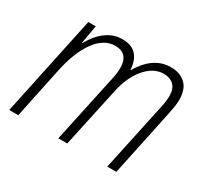

<svg xmlns="http://www.w3.org/2000/svg" viewBox="-115 -710 943 880"><g transform="rotate(30 356.5 -270.5)"><path d="M17.1 0 129.4 -530.3H168.9L151.9 -433.6H154.3Q169.4 -460.9 190.9 -485.4Q212.4 -509.8 241 -525.1Q269.5 -540.5 304.7 -540.5Q355 -540.5 379.6 -512.7Q404.3 -484.9 406.2 -436.5H408.2Q423.3 -463.4 445.3 -487.3Q467.3 -511.2 496.6 -525.9Q525.9 -540.5 562 -540.5Q610.8 -540.5 639.9 -512.9Q668.9 -485.4 668.9 -430.2Q668.9 -414.1 666.3 -395.3Q663.6 -376.5 659.7 -358.4L584 0H536.1L612.8 -359.4Q617.2 -378.4 619.1 -394.3Q621.1 -410.2 621.1 -422.4Q621.1 -460.4 601.6 -479.2Q582 -498 547.9 -498Q520 -498 495.1 -483.9Q470.2 -469.7 449.7 -444.6Q429.2 -419.4 414.6 -386.5Q399.9 -353.5 392.1 -314.9L324.2 0H276.9L354.5 -361.8Q358.9 -379.4 360.4 -395.5Q361.8 -411.6 361.8 -423.3Q361.8 -458.5 344 -478.3Q326.2 -498 291.5 -498Q260.7 -498 234.1 -481.2Q207.5 -464.4 186 -433.8Q164.6 -403.3 148.7 -362.8Q132.8 -322.3 122.6 -274.9L64.9 0Z"/></g></svg>

Font: Open Sans SemiCondensed Light
Style: Italic
Weight: 300
Width: 4
Italic angle: -12°
Designer: Monotype Design Team
Foundry: Monotype Imaging Inc.
Version: Version 3.000